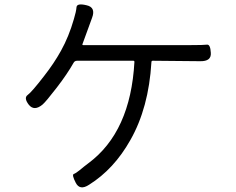

<svg xmlns="http://www.w3.org/2000/svg" viewBox="-20 -796 1040 847"><path d="M373 19Q332 46 314 10Q296 -25 305.5 -28.5Q315 -32 331 -45Q350 -61 370 -76Q556 -214 573 -523Q573 -528 568 -528H320Q309 -528 304 -518Q277 -470 230 -409Q183 -348 168 -335Q131 -304 107 -334Q84 -364 102 -377Q120 -390 174 -460Q218 -516 249 -572Q284 -635 306 -712Q316 -745 317.5 -764Q319 -783 361 -773Q404 -764 386 -717L344 -602Q342 -597 347 -597H821Q878 -597 893 -599Q908 -601 910 -563Q913 -525 863 -526L654 -528Q648 -528 648 -522Q636 -320 555 -178Q483 -50 373 19Z"/></svg>

Font: Resource Han Rounded JP Normal
Style: Regular
Weight: 350
Designer: Cyano Hao (round all glyphs); Ryoko NISHIZUKA 西塚涼子 (kana, bopomofo & ideographs); Paul D. Hunt (Latin, Greek & Cyrillic)
Foundry: Cyano Hao
Version: 0.990